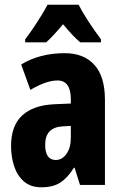

<svg xmlns="http://www.w3.org/2000/svg" viewBox="-20 -786 518 816"><path d="M255 -560Q336 -560 381 -510.5Q426 -461 426 -362V0H320L297 -73H294Q268 -31 237 -10.5Q206 10 156 10Q110 10 81.5 -15Q53 -40 40 -80Q27 -120 27 -165Q27 -252 74.5 -295.5Q122 -339 211 -343L281 -346V-364Q281 -444 224 -444Q177 -444 109 -404L70 -512Q149 -560 255 -560ZM247 -249Q172 -245 172 -171Q172 -106 217 -106Q244 -106 262.5 -132Q281 -158 281 -201V-251ZM314 -766Q331 -733 355.5 -695.5Q380 -658 409 -619V-606H321Q290 -632 248 -683Q227 -658 208.5 -638Q190 -618 176 -606H87V-619Q102 -638 120.5 -665.5Q139 -693 156 -720.5Q173 -748 182 -766Z"/></svg>

Font: Noto Sans ExtraCondensed ExtraBold
Style: Regular
Weight: 800
Width: 2
Designer: Monotype Design Team
Foundry: Monotype Imaging Inc.
Version: Version 2.013; ttfautohint (v1.8.4.7-5d5b)